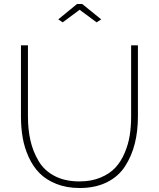

<svg xmlns="http://www.w3.org/2000/svg" viewBox="-20 -937 796 962"><path d="M272 -840 366 -917H392L487 -840L464 -825L379 -888L294 -825ZM379 5Q314 5 262.5 -15.5Q211 -36 178 -69.5Q145 -103 123.5 -150.5Q102 -198 93.5 -248Q85 -298 85 -354V-710H120V-354Q120 -288 132.5 -233Q145 -178 173.5 -130Q202 -82 254 -55Q306 -28 378 -28Q437 -28 483 -47Q529 -66 557.5 -96.5Q586 -127 604.5 -170.5Q623 -214 630 -258.5Q637 -303 637 -354V-710H671V-354Q671 -280 655.5 -218Q640 -156 607 -104.5Q574 -53 516 -24Q458 5 379 5Z"/></svg>

Font: Raleway-v4020 ExtraLight
Style: Regular
Weight: 275
Designer: Matt McInerney, Pablo Impallari, Rodrigo Fuenzalida
Foundry: Matt McInerney, Pablo Impallari, Rodrigo Fuenzalida
Version: Version 4.020;PS 004.020;hotconv 1.0.88;makeotf.lib2.5.64775